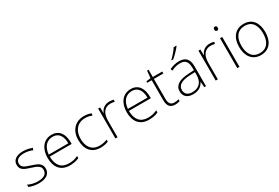

<svg xmlns="http://www.w3.org/2000/svg" viewBox="76 -1851 4287 2946"><g transform="rotate(-30 2219.5 -378.0)"><path d="M416 -137C416 -235 332 -260 241 -290C156 -319 94 -333 94 -407C94 -472 149 -505 240 -505C292 -505 350 -492 388 -474L403 -508C359 -526 304 -540 241 -540C127 -540 55 -490 55 -406C55 -310 127 -289 223 -258C314 -230 377 -206 377 -135C377 -67 329 -24 215 -24C153 -24 92 -39 42 -64V-24C80 -6 141 10 214 10C346 10 416 -45 416 -137Z M750 -540C598 -540 520 -415 520 -260C520 -100 598 10 761 10C827 10 875 0 927 -23V-61C866 -33 827 -25 762 -25C631 -25 559 -110 560 -263H948V-294C948 -434 885 -540 750 -540ZM750 -505C857 -505 908 -421 908 -297H561C573 -432 644 -505 750 -505Z M1309 10C1365 10 1411 -2 1445 -17V-52C1406 -36 1358 -25 1308 -25C1167 -25 1105 -127 1105 -262C1105 -407 1186 -504 1323 -504C1361 -504 1402 -497 1441 -480L1450 -515C1414 -531 1373 -540 1323 -540C1165 -540 1065 -430 1065 -262C1065 -100 1145 10 1309 10Z M1771 -538C1688 -538 1633 -490 1611 -429H1608L1605 -530H1571V0H1609V-295C1609 -421 1664 -502 1769 -502C1797 -502 1818 -499 1841 -492L1848 -528C1825 -534 1800 -538 1771 -538Z M2152 -540C2000 -540 1922 -415 1922 -260C1922 -100 2000 10 2163 10C2229 10 2277 0 2329 -23V-61C2268 -33 2229 -25 2164 -25C2033 -25 1961 -110 1962 -263H2350V-294C2350 -434 2287 -540 2152 -540ZM2152 -505C2259 -505 2310 -421 2310 -297H1963C1975 -432 2046 -505 2152 -505Z M2632 -25C2563 -25 2539 -68 2539 -146V-496H2707V-530H2539V-659H2512L2500 -531L2420 -522V-496H2500V-143C2500 -43 2537 10 2629 10C2663 10 2688 4 2710 -4V-37C2689 -30 2663 -25 2632 -25Z M3092 -766H3046C3019 -723 2958 -653 2916 -613V-606H2945C2997 -648 3059 -715 3092 -758ZM3006 -539C2945 -539 2887 -522 2836 -498L2848 -464C2903 -491 2951 -504 3005 -504C3093 -504 3137 -459 3137 -345V-305L3037 -299C2876 -291 2785 -238 2785 -133C2785 -44 2842 10 2946 10C3051 10 3104 -37 3136 -98H3138L3145 0H3176V-353C3176 -482 3119 -539 3006 -539ZM3041 -268 3137 -272V-219C3136 -101 3075 -24 2950 -24C2871 -24 2825 -64 2825 -133C2825 -221 2905 -261 3041 -268Z M3548 -538C3465 -538 3410 -490 3388 -429H3385L3382 -530H3348V0H3386V-295C3386 -421 3441 -502 3546 -502C3574 -502 3595 -499 3618 -492L3625 -528C3602 -534 3577 -538 3548 -538Z M3749 -724C3728 -724 3719 -709 3719 -688C3719 -667 3728 -652 3749 -652C3774 -652 3781 -667 3781 -688C3781 -709 3774 -724 3749 -724ZM3769 -530H3730V0H3769Z M4380 -265C4380 -423 4309 -540 4152 -540C4004 -540 3916 -435 3916 -265C3916 -104 3997 10 4147 10C4303 10 4380 -105 4380 -265ZM3956 -265C3956 -415 4025 -505 4152 -505C4287 -505 4340 -401 4340 -265C4340 -124 4281 -25 4147 -25C4018 -25 3956 -122 3956 -265Z"/></g></svg>

Font: Noto Sans Cherokee ExtraLight
Style: Regular
Weight: 200
Designer: Monotype Design Team
Foundry: Monotype Imaging Inc.
Version: Version 2.001